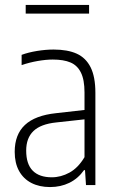

<svg xmlns="http://www.w3.org/2000/svg" viewBox="-20 -749 471 777"><path d="M366 -373.5V0H328L324 -60.5H320Q296 -26.5 260.8 -9.2Q225.5 8 182.5 8Q139.5 8 107.2 -8.5Q75 -25 57.2 -57Q39.5 -89 39.5 -134.5Q39.5 -204.5 80.8 -243.2Q122 -282 207 -291L322 -304V-375Q322 -426 307.5 -455.2Q293 -484.5 265.2 -496.2Q237.5 -508 193.5 -508Q166 -508 132.8 -502.2Q99.5 -496.5 67.5 -485.5V-527Q94.5 -537 129.8 -542.8Q165 -548.5 197 -548.5Q253.5 -548.5 290.5 -531.8Q327.5 -515 346.8 -476.5Q366 -438 366 -373.5ZM322 -113V-266L207.5 -253.5Q145 -247 115.5 -218.8Q86 -190.5 86 -139.5Q86 -85 112.5 -58.2Q139 -31.5 189.5 -31.5Q226.5 -31.5 261.2 -50.5Q296 -69.5 322 -113ZM84 -694V-729H340.5V-694Z"/></svg>

Font: Encode Sans Condensed ExLight
Style: Regular
Weight: 275
Width: 3
Designer: Multiple Designers
Foundry: Impallari Type
Version: Version 2.000